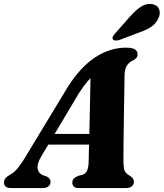

<svg xmlns="http://www.w3.org/2000/svg" viewBox="-47 -955 831 975"><path d="M163.1 -161.8Q140.2 -123.5 144.1 -99.1Q148 -74.8 171 -65.2L190.4 -58.5Q201.1 -53.2 205.4 -46.3Q209.7 -39.5 209.7 -32.3Q209.7 -17.4 199 -8.7Q188.4 0 170.3 0H9.2Q-8.6 0 -17.7 -7.3Q-26.7 -14.7 -26.7 -27.8Q-26.7 -40 -19.6 -49.5Q-12.4 -59.1 9.2 -71Q27.5 -80.5 48.6 -108Q69.7 -135.6 91.2 -173.1L299.2 -516.7Q363.9 -617 438.1 -665Q512.2 -713 593.2 -713Q625.5 -713 638.6 -703.8Q651.8 -694.5 651.8 -680.5Q651.8 -670.5 647.4 -663.5Q643 -656.5 632.6 -650.4Q610.9 -641.4 598.4 -623.8Q586 -606.2 585.4 -571.8Q585.4 -554 584.8 -524.8Q584.3 -495.6 583.7 -459.3Q583.1 -423 582.5 -383.2Q581.9 -343.4 581.3 -304.4Q580.7 -265.4 580.3 -231.1Q580 -196.8 579.9 -171.1Q579.9 -145.5 579.9 -132.9Q580.3 -112.9 582.5 -99.9Q584.7 -86.9 592.3 -77.8Q599.9 -68.8 616.2 -59.8Q632.9 -48.5 632.9 -31.3Q632.9 -17.8 622.4 -8.9Q611.9 0 592.6 0H352.5Q334.5 0 327.4 -8.2Q320.2 -16.5 320.2 -28Q320.2 -40.2 327.9 -48.1Q335.5 -56 350.3 -62.1L372 -67.3Q388.1 -73 395.3 -89.1Q402.5 -105.3 403 -130Q403.5 -147.8 404.1 -176.3Q404.7 -204.8 405.7 -240.4Q406.7 -276 407.6 -315.6Q408.4 -355.2 409.4 -395.7Q410.4 -436.1 411 -473.9Q411.6 -511.6 412.2 -543.8Q412.7 -575.9 412.7 -598.7L451.5 -588Q440.3 -582.3 426.7 -571.4Q413 -560.4 395.7 -539.8Q378.4 -519.2 354.9 -483.7ZM159.4 -220.7 170.6 -274.9H455.3L450.5 -220.7ZM615.4 -873.3Q644 -905.4 671.5 -922.6Q699.1 -939.8 728.1 -933.5Q754.5 -928.1 761.6 -906.2Q768.8 -884.4 757.3 -862.1Q745.1 -835 721.4 -819Q697.8 -803 661.3 -790.6L558.3 -751.6Q548.6 -748.5 538.9 -749.3Q529.3 -750.1 525.9 -756.1Q522.4 -763 526.8 -770.7Q531.3 -778.5 538.7 -786.5Z"/></svg>

Font: Fraunces Wonky
Style: Italic
Weight: 900
Italic angle: -16°
Version: Version 1.000;[b76b70a41]